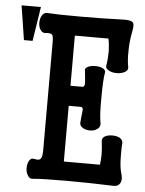

<svg xmlns="http://www.w3.org/2000/svg" viewBox="-52 -760 604 801"><g transform="rotate(5 250.0 -359.5)"><path d="M481.4 -55.7Q474.6 -78.1 473.6 -111.3Q472.7 -130.9 473.6 -169.9L474.6 -179.7Q475.6 -194.3 461.9 -203.1Q449.2 -210 430.7 -210Q412.1 -210 399.4 -203.1Q385.7 -194.3 388.7 -179.7Q392.6 -150.4 392.6 -127Q392.6 -106.4 389.6 -84H238.3V-317.4H288.1Q296.9 -317.4 297.9 -307.6Q297.9 -300.8 294.9 -276.4L293 -255.9Q290 -240.2 303.7 -231.4Q316.4 -222.7 335 -222.7Q353.5 -222.7 365.2 -231.4Q378.9 -240.2 377 -255.9Q370.1 -288.1 371.1 -362.3Q371.1 -437.5 377 -468.8Q378.9 -479.5 365.2 -486.3Q353.5 -492.2 335 -492.2Q316.4 -492.2 303.7 -486.3Q290 -479.5 293 -468.8L294.9 -452.1Q297.9 -423.8 297.9 -415Q296.9 -401.4 288.1 -401.4H238.3V-611.3H378.9Q383.8 -590.8 384.8 -559.6Q384.8 -528.3 379.9 -499Q377 -486.3 392.6 -478.5Q405.3 -470.7 425.8 -470.7Q445.3 -470.7 459 -478.5Q473.6 -486.3 471.7 -499Q465.8 -527.3 466.8 -565.4Q466.8 -605.5 474.6 -645.5Q481.4 -676.8 475.6 -685.5Q466.8 -698.2 426.8 -695.3Q344.7 -692.4 252 -692.4Q158.2 -692.4 115.2 -695.3Q101.6 -696.3 93.8 -682.6Q85.9 -670.9 85.9 -652.3Q85.9 -634.8 93.8 -623Q101.6 -610.4 115.2 -611.3L121.1 -612.3Q138.7 -612.3 142.6 -607.4Q148.4 -602.5 148.4 -577.1V-126Q148.4 -95.7 141.6 -87.9Q135.7 -79.1 115.2 -84Q101.6 -87.9 93.8 -75.2Q85.9 -63.5 85.9 -43.9Q85.9 -25.4 93.8 -13.7Q101.6 1 115.2 -1Q158.2 -4.9 254.9 -4.9Q351.6 -4.9 455.1 -1Q473.6 -1 481.4 -15.6Q489.3 -30.3 481.4 -55.7ZM86.9 -717.8H5.9L28.3 -574.2H64.5Z"/></g></svg>

Font: GungsuhChe
Style: Regular
Weight: 400
Monospace: yes
Version: Version 2.21